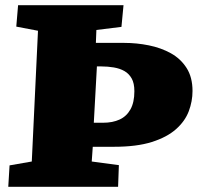

<svg xmlns="http://www.w3.org/2000/svg" viewBox="-20 -723 791 743"><path d="M12 0 17 -83 103 -98 127 -604 43 -620 50 -703H458L450 -619L353 -607L351 -557H461Q509 -557 556 -547.5Q603 -538 641 -517Q679 -496 702 -460Q725 -424 725 -371Q725 -331 710.5 -292.5Q696 -254 661 -223Q626 -192 567.5 -173.5Q509 -155 421 -155H339L335 -98L440 -84L437 0ZM343 -248H379Q416 -248 443 -260.5Q470 -273 485 -300Q500 -327 500 -370Q500 -401 489.5 -419.5Q479 -438 461.5 -448Q444 -458 420.5 -462Q397 -466 371 -466H355Z"/></svg>

Font: Literata 18pt Black
Style: Italic
Weight: 900
Italic angle: -2°
Designer: Latin by Veronika Burian and Jose Scaglione. Greek by Irene Vlachou. Cyrillic by Vera Evstafieva
Foundry: TypeTogether
Version: Version 3.103;gftools[0.9.29]